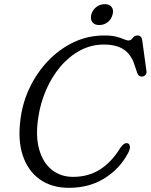

<svg xmlns="http://www.w3.org/2000/svg" viewBox="-20 -885 722 920"><path d="M594 -197.5Q602 -193.5 602.5 -181.2Q603 -169 594 -152Q555 -77.5 481.8 -31.2Q408.5 15 309.5 15Q228 15 170.8 -25.5Q113.5 -66 88.8 -141Q64 -216 79 -320.5Q89.5 -397.5 124 -468.5Q158.5 -539.5 212 -595Q265.5 -650.5 333.5 -682.8Q401.5 -715 480 -715Q515 -715 537.8 -709Q560.5 -703 574 -697Q587.5 -691 595 -691Q607.5 -691 615.8 -703Q624 -715 640 -715Q659 -715 662 -688.5L682 -542.5Q683 -531.5 676 -524.8Q669 -518 659.5 -518Q643 -518 637 -537L624 -575.5Q608.5 -623.5 573.5 -647.5Q538.5 -671.5 477.5 -671.5Q416.5 -671.5 363.5 -643Q310.5 -614.5 269.2 -565.5Q228 -516.5 200.8 -453.8Q173.5 -391 163.5 -322.5Q149.5 -233 167.8 -169Q186 -105 228.5 -71.2Q271 -37.5 330 -37.5Q403 -37.5 459 -72.8Q515 -108 557.5 -178Q577.5 -205.5 594 -197.5ZM455.5 -765Q432.5 -765 422.2 -779.2Q412 -793.5 417.5 -815.5Q423.5 -837 441 -851Q458.5 -865 482 -865Q505 -865 515.2 -851Q525.5 -837 519.5 -815.5Q514 -793.5 496.5 -779.2Q479 -765 455.5 -765Z"/></svg>

Font: Fraunces 9pt SuperSoft Light
Style: Italic
Weight: 300
Italic angle: -16°
Version: Version 1.000;[b76b70a41]